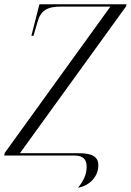

<svg xmlns="http://www.w3.org/2000/svg" viewBox="-52 -734 617 906"><path d="M316 152C372 142 412 98 412 46C412 3 379 -11 319 -11H42L543 -704L545 -714H134L96 -565H106L125 -630C140 -685 172 -703 235 -703H469L-30 -12L-32 0H300C339 0 357 18 357 52C357 89 342 120 316 152Z"/></svg>

Font: Noto Serif Display Condensed Light
Style: Italic
Weight: 300
Width: 3
Italic angle: -12°
Designer: Monotype Design Team
Foundry: Monotype Imaging Inc.
Version: Version 2.009